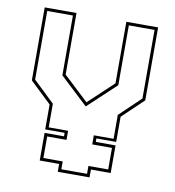

<svg xmlns="http://www.w3.org/2000/svg" viewBox="-79 -771 769 842"><g transform="rotate(10 305.0 -350.0)"><path d="M234 0V-35H147.5V-158H234V-173.5H147.5V-284.5L52.5 -375V-700H194V-426L305 -322L416 -426V-700H557.5V-375L463.5 -285.5V-173.5H375.5V-158H463.5V-35H375.5V0ZM247.5 -13.5H362V-48.5H450V-144.5H362V-185H450V-289.5H448L544 -381V-686.5H429.5V-420L305.5 -304H304.5L180.5 -420V-686.5H66V-381L161.5 -289.5H161V-185H247.5V-144.5H161.5V-48.5H247.5Z"/></g></svg>

Font: Tourney Thin
Style: Regular
Weight: 100
Designer: Tyler Finck
Foundry: Etcetera Type Co
Version: Version 1.015